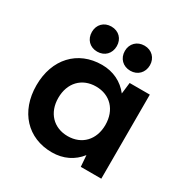

<svg xmlns="http://www.w3.org/2000/svg" viewBox="-164 -842 958 989"><g transform="rotate(30 315.0 -347.5)"><path d="M443 0H565V-500H445L437 -433C399 -482 343 -510 276 -510C132 -510 35 -406 35 -250C35 -94 132 10 276 10C344 10 400 -18 438 -67ZM305 -103C221 -103 165 -162 165 -250C165 -339 221 -398 305 -398C389 -398 445 -339 445 -250C445 -162 389 -103 305 -103ZM219 -705C175 -705 145 -674 145 -631C145 -587 175 -556 219 -556C263 -556 293 -587 293 -631C293 -674 263 -705 219 -705ZM416 -705C372 -705 341 -674 341 -631C341 -587 372 -556 416 -556C459 -556 490 -587 490 -631C490 -674 459 -705 416 -705Z"/></g></svg>

Font: Gully SemiBold
Style: Regular
Weight: 600
Designer: jaikishan Patel
Foundry: MagicType
Version: Version 1.000;Glyphs 3.2 (3242)